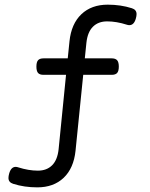

<svg xmlns="http://www.w3.org/2000/svg" viewBox="-20 -663 640 819"><path d="M562.5 -603Q562.5 -594.7 559.6 -584.5Q551.8 -555.7 531.7 -555.7Q526.4 -555.7 521 -557.6Q476.6 -571.8 437 -571.8Q399.4 -571.8 376.5 -549.1Q353.5 -526.4 348.6 -480.5L341.8 -414.1H456.1Q472.7 -414.1 479.7 -406Q486.8 -397.9 486.8 -378.9Q486.8 -359.9 479.7 -351.8Q472.7 -343.8 456.1 -343.8H335L302.2 -20Q294.4 54.7 251.5 95.5Q208.5 136.2 139.2 136.2Q83.5 136.2 36.1 121.1Q16.1 114.7 16.1 96.2Q16.1 87.9 19 77.6Q26.9 48.8 46.9 48.8Q52.2 48.8 57.6 50.8Q102.1 64.9 141.6 64.9Q179.2 64.9 202.1 42.2Q225.1 19.5 230 -26.4L261.7 -343.8H166Q149.4 -343.8 142.3 -351.8Q135.3 -359.9 135.3 -378.9Q135.3 -397.9 142.3 -406Q149.4 -414.1 166 -414.1H269L276.4 -486.8Q284.2 -561.5 327.1 -602.3Q370.1 -643.1 439.5 -643.1Q495.1 -643.1 542.5 -627.9Q562.5 -621.6 562.5 -603Z"/></svg>

Font: Courier Prime Code
Style: Regular
Weight: 400
Designer: Alan Dague-Greene
Foundry: Quote-Unquote Apps
Version: Version 3.0318